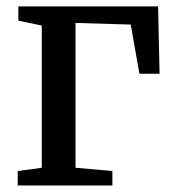

<svg xmlns="http://www.w3.org/2000/svg" viewBox="-20 -566 537 586"><path d="M36 -503V-546.5H462.5L467 -341H405.5L379 -491L210.5 -496V-54L323 -44V0H34V-44L107.5 -54V-488Z"/></svg>

Font: Merriweather 12pt
Style: Regular
Weight: 400
Designer: Eben Sorkin
Foundry: Eben Sorkin
Version: Version 2.100